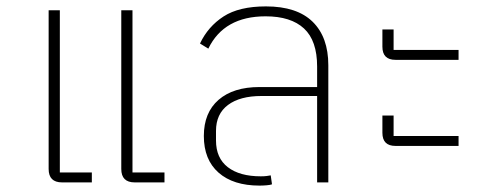

<svg xmlns="http://www.w3.org/2000/svg" viewBox="-20 -570 1538 600"><path d="M174 0Q132 0 132 -42V-538H167V-31H267V0ZM401 0Q359 0 359 -42V-538H394V-31H494V0Z M791 10Q709 10 663 -30.5Q617 -71 617 -145Q617 -218 663 -258Q709 -298 791 -298H971V-362Q971 -443 930 -481Q889 -519 810 -519Q680 -519 631 -418L605 -434Q630 -487 678.5 -518.5Q727 -550 811 -550Q908 -550 957 -502Q1006 -454 1006 -366V0H971V-270H797Q730 -270 692.5 -242Q655 -214 655 -161V-131Q655 -76 692 -47.5Q729 -19 795 -19Q806 -19 813.5 -20Q821 -21 826 -22L830 6Q825 8 813.5 9Q802 10 791 10Z M1216 -114Q1175 -114 1175 -155V-209H1210V-145H1413V-114ZM1216 -383Q1175 -383 1175 -424V-478H1210V-414H1413V-383Z"/></svg>

Font: IBM Plex Sans Thai ExtraLight
Style: Regular
Weight: 200
Designer: Mike Abbink, Paul van der Laan, Pieter van Rosmalen, Ben Mitchell, Mark Frömberg
Foundry: Bold Monday
Version: Version 1.1